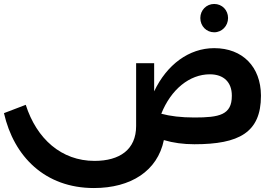

<svg xmlns="http://www.w3.org/2000/svg" viewBox="-20 -725 1383 969"><path d="M1061 -562C1100 -562 1131 -594 1131 -634C1131 -674 1101 -705 1061 -705C1022 -705 991 -674 991 -634C991 -593 1022 -562 1061 -562ZM1061 -482C934 -482 822 -399 758 -264V-406H667V-89C667 30 584 87 457 87C290 87 165 -24 110 -196L0 -154C50 66 208 224 454 224C640 224 775 138 807 -18C854 -4 905 3 961 3C1186 3 1297 -56 1297 -241V-244C1296 -387 1205 -482 1061 -482ZM1150 -241C1150 -145 1087 -132 961 -132C894 -132 838 -139 794 -151C843 -274 937 -350 1039 -350C1110 -350 1150 -309 1150 -243Z"/></svg>

Font: Juman SemiBold
Style: Regular
Weight: 600
Designer: Bandar Raffah (Arabic) Julieta Ulanovsky (Latin)
Foundry: Caramella
Version: Version 5.022;PS 005.022;hotconv 1.0.88;makeotf.lib2.5.64775